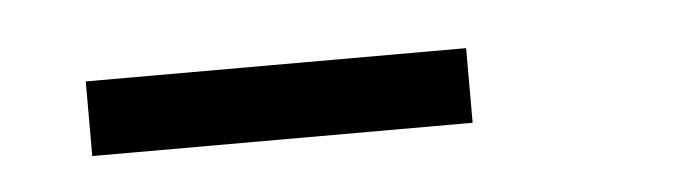

<svg xmlns="http://www.w3.org/2000/svg" viewBox="-23 -732 474 132"><g transform="rotate(-5 214.0 -666.0)"><path d="M37.5 -691.5H300V-640H37.5Z"/></g></svg>

Font: Big Shoulders Stencil Text Medium
Style: Regular
Weight: 500
Designer: Patric King
Foundry: XO Type Co
Version: Version 1.000